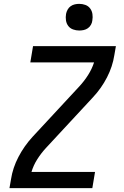

<svg xmlns="http://www.w3.org/2000/svg" viewBox="-20 -974 640 994"><path d="M29 0 37 -46Q46 -105 75.5 -161.5Q105 -218 148 -265L391 -527Q416 -554 436 -585.5Q456 -617 467 -651H137L151 -735H580L572 -689Q563 -630 534 -573.5Q505 -517 461 -470L218 -208Q193 -181 173 -149.5Q153 -118 143 -84H472L458 0ZM390 -816Q374 -816 358.5 -821.5Q343 -827 333.5 -839.5Q324 -852 321.5 -868.5Q319 -885 322 -902Q324 -913 330 -924Q336 -935 346 -942Q356 -949 367.5 -951.5Q379 -954 390 -954Q407 -954 422 -948.5Q437 -943 446.5 -930.5Q456 -918 458.5 -901.5Q461 -885 458 -868Q457 -857 451 -846Q445 -835 435 -828Q425 -821 413.5 -818.5Q402 -816 390 -816Z"/></svg>

Font: Iosevka Curly MdExObl
Style: Regular
Weight: 500
Width: 7
Italic angle: -9°
Monospace: yes
Designer: Belleve Invis
Foundry: Belleve Invis
Version: Version 11.1.0; ttfautohint (v1.8.3)